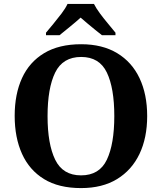

<svg xmlns="http://www.w3.org/2000/svg" viewBox="-20 -951 827 981"><path d="M394.1 10Q280 10 205 -36Q130 -82 92.5 -165Q55 -248 55 -359Q55 -470 92.5 -552Q130 -634 205.6 -679.5Q281.1 -725 394.7 -725Q503 -725 578.5 -679.5Q654 -634 693 -551.5Q732 -469 732 -358Q732 -247 692.7 -164.5Q653.4 -82 578.1 -36Q502.8 10 394.1 10ZM394.1 -55Q488 -55 526 -135.1Q564 -215.2 564 -358Q564 -501 525.9 -580.5Q487.8 -660 394.8 -660Q301 -660 262 -580.5Q223 -501 223 -357.5Q223 -215 262 -135Q301 -55 394.1 -55ZM215 -784Q231 -803 252.5 -829Q274 -855 294.5 -882Q315 -909 325 -931H460Q471 -909 491 -882Q511 -855 533 -829Q555 -803 570 -784V-771H501Q487 -782 467 -798Q447 -814 427 -831Q407 -848 392 -861Q370 -841 337.5 -814.5Q305 -788 284 -771H215Z"/></svg>

Font: Noto Serif Test
Style: Regular
Weight: 400
Version: Version 1.000